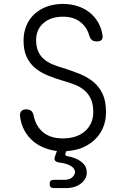

<svg xmlns="http://www.w3.org/2000/svg" viewBox="-20 -760 640 978"><path d="M435 -578Q423 -622 388.5 -648.5Q354 -675 301 -675Q239 -675 201.5 -642.5Q164 -610 164 -556Q164 -522 174.5 -498.5Q185 -475 203.5 -459Q222 -443 247 -432.5Q272 -422 300 -414Q345 -400 385 -384Q425 -368 455 -343.5Q485 -319 502.5 -282Q520 -245 520 -189Q520 -144 504 -107.5Q488 -71 459 -45Q430 -19 390 -4Q357 7 318 10L314 19Q311 26 314 30.5Q317 35 325 36Q342 39 359 45Q386 55 404 73Q422 91 422 119Q422 151 392.5 174.5Q363 198 315 198H254Q243 198 238 193Q233 188 233 177Q233 166 238 161Q243 156 254 156H310Q333 156 347.5 143.5Q362 131 362 116Q361 94 331 80Q310 71 282 68Q265 65 260 57.5Q255 50 261 34L270 9Q242 6 217 -3Q180 -15 151.5 -38.5Q123 -62 105 -94.5Q87 -127 82 -168Q80 -183 88 -193Q96 -203 112 -203Q127 -203 137.5 -196.5Q148 -190 152 -169Q163 -116 200.5 -85.5Q238 -55 300 -55Q335 -55 363 -64Q391 -73 411.5 -90.5Q432 -108 443.5 -132.5Q455 -157 455 -189Q455 -229 443 -255.5Q431 -282 410.5 -299.5Q390 -317 361.5 -328.5Q333 -340 300 -349Q259 -361 222.5 -376Q186 -391 158.5 -414Q131 -437 115.5 -470.5Q100 -504 100 -554Q100 -595 114.5 -629.5Q129 -664 155.5 -688.5Q182 -713 219 -726.5Q256 -740 300 -740Q341 -740 376 -728.5Q411 -717 437 -696Q463 -675 480 -645.5Q497 -616 502 -581Q505 -565 497.5 -557Q490 -549 473 -549Q458 -549 449 -555.5Q440 -562 435 -578Z"/></svg>

Font: Maple Mono ExtraLight
Style: Regular
Weight: 275
Monospace: yes
Designer: subframe7536
Version: Version 7.000